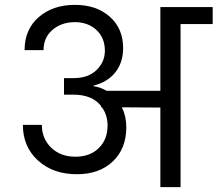

<svg xmlns="http://www.w3.org/2000/svg" viewBox="-20 -769 894 789"><path d="M282 -448Q343 -448 377 -481.5Q411 -515 411 -560Q411 -614 376 -646Q341 -678 288 -678Q233 -678 196 -646.5Q159 -615 159 -563H81Q81 -648 139 -698.5Q197 -749 288 -749Q376 -749 431 -700.5Q486 -652 486 -571Q486 -513 454.5 -472.5Q423 -432 364 -417V-415Q392 -411 418 -396H639V-740H854V-670H722V0H639V-327L481 -328Q499 -291 499 -246Q499 -158 443.5 -105.5Q388 -53 296 -53Q198 -53 136 -109.5Q74 -166 74 -256H152Q152 -199 190.5 -162Q229 -125 290 -125Q350 -125 386 -160.5Q422 -196 422 -253Q422 -296 399 -328H396L395 -334Q358 -380 282 -380H243V-448Z"/></svg>

Font: SVN-Poppins
Style: Regular
Weight: 400
Designer: Ninad Kale (Devanagari), Jonny Pinhorn (Latin)
Foundry: Indian Type Foundry
Version: Version 3.002 2017